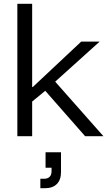

<svg xmlns="http://www.w3.org/2000/svg" viewBox="-20 -720 582 1015"><path d="M71.7 0V-700H150V-260H153.3L409.2 -500H506.7L271.7 -288.3L526.7 0H430L219.2 -240L150 -183.3V0ZM193.3 275V225H212.5Q231.7 225 242.1 215Q252.5 205 252.5 185V166.7H220.8V85H302.5V190Q302.5 230.8 280.4 252.9Q258.3 275 217.5 275Z"/></svg>

Font: Funnel Display Light
Style: Regular
Weight: 300
Designer: NORD ID, Kristian Moeller
Foundry: Dicotype
Version: Version 1.000